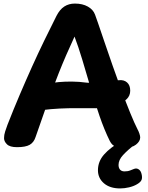

<svg xmlns="http://www.w3.org/2000/svg" viewBox="-20 -809 827 1075"><path d="M179.3 -42.1Q169.7 -11.9 146.5 1.6Q123.3 15 75.2 15Q35.2 15 18.9 -1.2Q2.6 -17.3 2.6 -35.3Q2.6 -53.6 8.8 -72.7Q15.1 -91.9 22.1 -110.9Q56.1 -197.9 90.7 -278.9Q125.3 -360 159.4 -435.7Q193.6 -511.4 228 -582.2Q262.4 -653 295.9 -719.4Q314.3 -755.8 339.8 -772.4Q365.3 -789 399.3 -789Q442 -789 471.8 -772.2Q501.7 -755.4 512.1 -727.2Q515.6 -719.1 529.4 -678.3Q543.3 -637.6 564.2 -576.1Q585.1 -514.7 609.7 -444Q634.3 -373.3 660.1 -303.4Q685.9 -233.6 709.4 -176Q733 -118.4 750 -85Q755.8 -75 760.4 -61.3Q765 -47.7 765 -39.7Q765 -17.7 741.4 0.7Q717.8 19 678.2 19Q651.1 19 629.4 12.6Q607.8 6.1 594.8 -19.6Q563.9 -81.9 537.2 -159.8Q510.4 -237.8 486.8 -319.3Q463.1 -400.8 440.7 -474.9Q418.3 -549.1 397.3 -604.1Q348.3 -499 308.9 -399.7Q269.6 -300.4 238.2 -210.4Q206.9 -120.4 179.3 -42.1ZM211.6 -192.1Q196.6 -191.1 181 -214.7Q165.4 -238.2 165.4 -267.3Q165.4 -291.2 179.5 -305.6Q193.6 -319.9 213.1 -328.4Q232.6 -336.9 249.8 -340.4Q274.9 -346.2 308.1 -349.3Q341.2 -352.4 381.6 -352.3Q421.9 -352.1 467.3 -346Q476.2 -345 500.5 -346.7Q524.8 -348.3 554.6 -350.9Q584.3 -353.4 609.6 -356.1Q634.8 -358.8 645.8 -360Q673.8 -363 691.4 -347.4Q709.1 -331.9 709.1 -301.2Q709.1 -272.6 688.9 -253.6Q668.7 -234.7 637.3 -223.4Q605.9 -212.2 573.4 -207.6Q540.9 -203 516.3 -203Q459.3 -203 410.8 -203.3Q362.3 -203.6 314.9 -201.3Q267.6 -199.1 211.6 -192.1ZM652.9 246Q595.4 246 561.9 217.2Q528.4 188.4 528.4 144Q528.4 95 562.7 56Q596.9 17 662.1 -20H746V-10Q693.3 32.4 668.5 59.6Q643.7 86.7 643.7 114.4Q643.7 130.9 652.1 140.7Q660.6 150.6 677.1 150.6Q696 150.6 709.2 145.1Q722.4 139.7 731.4 136.4Q745.6 131.4 757.1 139.6Q768.7 147.7 772.7 165.6Q777.7 185.6 772.5 198.3Q767.3 211 747 222.7Q728 233.9 702.6 239.9Q677.1 246 652.9 246Z"/></svg>

Font: Playpen Sans
Style: Regular
Weight: 400
Designer: Laura Meseguer, Veronika Burian, José Scaglione, Kostas Bartsokas, Vera Evstafieva, Tom Grace, Yorlmar Campos
Foundry: TypeTogether
Version: Version 2.000